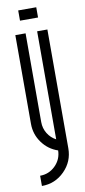

<svg xmlns="http://www.w3.org/2000/svg" viewBox="-94 -861 398 899"><g transform="rotate(-10 105.5 -411.5)"><path d="M62.5 -825.9H148.3V-777.2H62.5ZM132.9 -714.3H181.6V-149.5Q181.6 -86.6 137 -41.9Q92.5 2.9 29.2 2.9V-45.8Q71.6 -45.8 101.8 -75.6Q132 -105.4 132.9 -147.9Q87 -163.3 58.1 -203Q29.2 -242.8 29.2 -292.4V-714.3H77.9V-292.4Q77.9 -262.8 92.9 -238.2Q107.9 -213.7 132.9 -200.7Z"/></g></svg>

Font: Marapfhont
Style: Book
Weight: 400
Version: Version 0.15